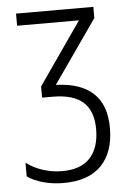

<svg xmlns="http://www.w3.org/2000/svg" viewBox="-52 -754 556 804"><g transform="rotate(-5 225.5 -352.0)"><path d="M371 -714V-667L186 -402Q289 -399 342.5 -349.5Q396 -300 396 -203Q396 -101 342 -45.5Q288 10 183 10Q138 10 98 -1Q58 -12 31 -31V-89Q60 -66 100 -53Q140 -40 181 -40Q260 -40 299 -82.5Q338 -125 338 -203Q338 -279 296.5 -316.5Q255 -354 168 -354H124V-401L306 -663H46V-714Z"/></g></svg>

Font: Noto Sans Condensed Light
Style: Regular
Weight: 300
Width: 3
Designer: Monotype Design Team
Foundry: Monotype Imaging Inc.
Version: Version 2.013; ttfautohint (v1.8.4.7-5d5b)